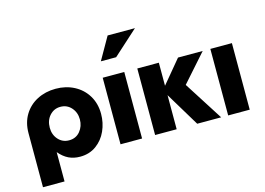

<svg xmlns="http://www.w3.org/2000/svg" viewBox="-123 -1076 2041 1480"><g transform="rotate(-15 897.0 -335.5)"><path d="M460 -267Q460 -322 426 -360.5Q392 -399 339 -399Q288 -399 253.5 -361Q219 -323 219 -264Q219 -208 253 -170Q287 -132 339 -132Q394 -132 427 -172Q460 -212 460 -267ZM340 -543Q421 -543 487 -508.5Q553 -474 591 -411Q629 -348 629 -266Q629 -194 600.5 -130.5Q572 -67 517.5 -27.5Q463 12 389 12Q338 12 297.5 -7.5Q257 -27 222 -69V165H50V-266Q50 -350 88 -412.5Q126 -475 192 -509Q258 -543 340 -543Z M885 -531H713V0H885ZM732 -657H854L1052 -836H834Z M1161 -531H989V0H1161V-272L1325 0H1516L1317 -312L1511 -531H1314L1161 -347Z M1744 -531H1572V0H1744Z"/></g></svg>

Font: Geom ExtraBold
Style: Bold
Weight: 800
Version: Version 1.102